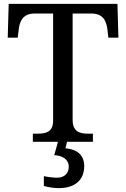

<svg xmlns="http://www.w3.org/2000/svg" viewBox="-20 -734 653 994"><path d="M150 0H280L261 69C304 72 336 91 336 130C336 164 313 186 275 186C257 186 231 183 207 178V229C231 236 263 240 284 240C369 240 416 197 416 126C416 73 384 39 319 34L327 0H461V-42H438C393 -42 356 -51 356 -114V-664H453C513 -664 531 -626 536 -582L541 -539H593L588 -714H25L20 -539H72L77 -582C82 -626 100 -664 159 -664H255V-109C255 -50 217 -42 173 -42H150Z"/></svg>

Font: Noto Serif
Style: Regular
Weight: 400
Designer: Monotype Design Team
Foundry: Monotype Imaging Inc.
Version: Version 2.015